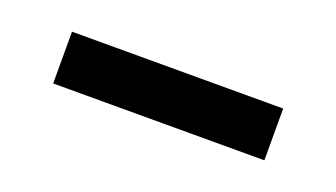

<svg xmlns="http://www.w3.org/2000/svg" viewBox="-26 -762 452 258"><g transform="rotate(20 200.0 -633.0)"><path d="M49 -596V-670H351V-596Z"/></g></svg>

Font: Host Grotesk Light
Style: Regular
Weight: 300
Designer: Doukan Karapınar
Foundry: Element Type
Version: Version 1.003